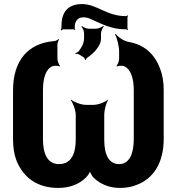

<svg xmlns="http://www.w3.org/2000/svg" viewBox="-20 -913 907 943"><path d="M44 -469V-230C44 -191 49 -156 60 -127C92 -44 160 10 266 10C324 10 370 -9 402 -41C411 -49 424 -69 424 -78H420C420 -69 431 -50 439 -41C471 -10 514 10 569 10C600 10 628 5 654 -6C732 -36 784 -112 784 -230V-469C784 -508 779 -543 767 -573C742 -645 690 -694 612 -707C589 -711 559 -731 548 -747L545 -744C554 -729 565 -687 565 -661V-625C565 -613 558 -594 552 -590L554 -586C560 -591 580 -591 589 -588C622 -574 637 -530 637 -469V-230C637 -157 615 -107 565 -107C514 -107 492 -154 492 -227V-348C492 -372 502 -409 511 -422L510 -424C498 -412 463 -398 440 -398H402C378 -398 342 -412 329 -424L327 -422C338 -409 352 -372 352 -348V-227C352 -154 327 -107 270 -107C214 -107 191 -156 191 -230V-469C191 -530 205 -574 238 -588C247 -591 268 -591 274 -586L275 -590C269 -594 262 -613 262 -625V-694C262 -702 267 -715 270 -719L269 -722C265 -718 253 -711 245 -711C120 -701 44 -618 44 -469ZM282 -787V-778C282 -774 280 -768 278 -766L280 -763C282 -765 288 -769 292 -769H342C344 -769 346 -766 347 -765L350 -768C349 -769 347 -771 347 -773V-778C347 -811 363 -828 390 -828C402 -828 415 -825 429 -818C478 -796 527 -769 596 -769H601C603 -769 605 -766 606 -765L609 -768C608 -769 606 -772 606 -774V-829C606 -831 608 -834 609 -835L606 -838C605 -837 603 -834 601 -834H596C550 -834 514 -849 481 -864C452 -877 420 -893 383 -893C319 -893 282 -859 282 -787ZM371 -644 392 -631C395 -628 398 -622 398 -619H402C402 -622 406 -628 409 -630C424 -640 439 -653 450 -666C462 -680 476 -700 476 -723V-748C476 -759 484 -777 490 -783L487 -786C481 -780 463 -772 452 -772H416C405 -772 389 -779 383 -785L380 -782C386 -776 393 -760 393 -749V-726C393 -700 381 -681 368 -663C364 -657 355 -653 350 -652L351 -648C356 -649 366 -648 371 -644Z"/></svg>

Font: Asimov
Style: EdgeExtreme
Weight: 500
Designer: Google
Version: Version 2.000980: 2014